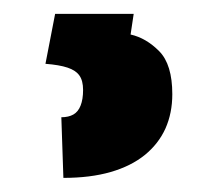

<svg xmlns="http://www.w3.org/2000/svg" viewBox="-20 -24 294 272"><path d="M58.1 -4.4H169.4L165 24.9Q187 29.8 205.6 48.6Q224.1 67.4 224.1 109.4Q224.1 136.2 214.4 158Q204.6 179.7 185.1 195.6Q165.5 211.4 136.7 219.7Q107.9 228 69.8 228L66.9 142.1Q77.1 142.1 84 138.2Q90.8 134.3 94.2 125.5Q97.7 116.7 97.7 103.5Q97.7 90.3 92.5 83Q87.4 75.7 75.7 71.8Q64 67.9 44.4 66.4Z"/></svg>

Font: Roboto Condensed ExtraBold
Style: Regular
Weight: 800
Designer: Christian Robertson
Foundry: Google
Version: Version 3.008; 2023